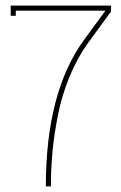

<svg xmlns="http://www.w3.org/2000/svg" viewBox="-20 -663 432 683"><path d="M161.1 0H143.1Q143.1 -334.5 278.8 -521L355 -625H36.1V-606.9H18.1V-643.1H375V-622.1L293.9 -511.2Q255.4 -458 228 -391.8Q200.7 -325.7 186.8 -256.8Q172.9 -188 167 -126Q161.1 -64 161.1 0Z"/></svg>

Font: Rawengulk
Style: Light
Weight: 300
Version: Version 0.92